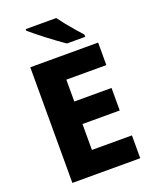

<svg xmlns="http://www.w3.org/2000/svg" viewBox="-168 -1023 887 1114"><g transform="rotate(-20 275.0 -465.5)"><path d="M500 0H81V-714H500V-575H253V-440H483V-301H253V-141H500ZM320 -931Q336 -909 358 -881.5Q380 -854 402.5 -828.5Q425 -803 441 -785V-771H328Q309 -784 282 -803.5Q255 -823 226.5 -845Q198 -867 173 -887Q148 -907 132 -921V-931Z"/></g></svg>

Font: Noto Sans Cherokee ExtraBold
Style: Regular
Weight: 800
Designer: Monotype Design Team
Foundry: Monotype Imaging Inc.
Version: Version 2.001; ttfautohint (v1.8.4.7-5d5b)